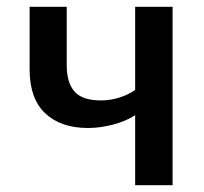

<svg xmlns="http://www.w3.org/2000/svg" viewBox="-20 -509 600 564"><path d="M276 -214Q304 -214 331 -222.5Q358 -231 377 -245V-489H487V35H377V-170H376Q350 -153 312 -143Q274 -133 238 -133Q159 -133 113 -176Q67 -219 67 -305V-489H176V-317Q176 -266 199 -240Q222 -214 276 -214Z"/></svg>

Font: Gmarket Sans TTF Medium
Style: Regular
Weight: 500
Designer: Creative Director : Sungho Lee; Art Director : Kiwoong Choi; Project Manager : Sori Yang, Jongwook Yoon; Font Designer :
Foundry: Sandoll Inc.
Version: Version 1.000;hotconv 1.0.109;makeotfexe 2.5.65596